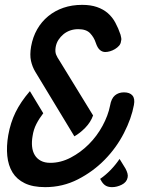

<svg xmlns="http://www.w3.org/2000/svg" viewBox="-20 -760 640 790"><path d="M472 -106 496 -67Q502 -56 504.5 -46.5Q507 -37 505 -29Q501 -10 481 0Q461 10 441 10Q427 10 417 5Q407 0 399 -12L392 -24Q414 -39 434.5 -60Q455 -81 472 -106ZM286 -199 125 -465Q113 -485 107.5 -509.5Q102 -534 108 -569Q115 -608 133 -639.5Q151 -671 178.5 -693.5Q206 -716 241 -728Q276 -740 318 -740Q353 -740 379 -731Q405 -722 423.5 -706Q442 -690 454.5 -667Q467 -644 476 -617Q478 -610 479 -603Q480 -596 478 -591Q477 -580 470 -572Q463 -564 453 -558Q443 -552 432.5 -549Q422 -546 413 -546Q401 -546 391 -554.5Q381 -563 374 -584Q367 -606 351 -623Q335 -640 302 -640Q284 -640 268.5 -634.5Q253 -629 241 -619Q229 -609 220.5 -596Q212 -583 209 -566Q206 -547 211 -535Q216 -523 225 -510L363 -285Q353 -257 331 -234.5Q309 -212 286 -199ZM158 -294Q141 -272 129.5 -249.5Q118 -227 114 -200Q110 -177 112 -157Q114 -137 123 -122Q132 -107 148 -98.5Q164 -90 187 -90Q230 -90 271 -111.5Q312 -133 345.5 -166.5Q379 -200 402 -242.5Q425 -285 433 -326Q438 -355 453 -367.5Q468 -380 490 -380Q514 -380 525 -367Q536 -354 531 -328Q521 -273 490 -212.5Q459 -152 411 -103Q363 -54 300.5 -22Q238 10 166 10Q115 10 82 -6Q49 -22 31.5 -50.5Q14 -79 10 -118.5Q6 -158 14 -204Q23 -255 44 -298Q65 -341 103 -385Z"/></svg>

Font: Maple Mono NL Medium
Style: Italic
Weight: 500
Italic angle: -10°
Monospace: yes
Designer: subframe7536
Version: Version 7.000